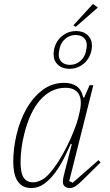

<svg xmlns="http://www.w3.org/2000/svg" viewBox="-20 -939 554 971"><path d="M139 12Q112 12 94.5 1.5Q77 -9 66.5 -27Q56 -45 51.5 -69.5Q47 -94 47 -121Q47 -187 63.5 -257.5Q80 -328 112.5 -386.5Q145 -445 193.5 -482.5Q242 -520 305 -520Q341 -520 366 -504Q391 -488 401 -446H406L433 -508H452L330 -23L348 -15L478 -129L489 -118L405 -35Q376 -6 361.5 3Q347 12 333 12Q319 12 308.5 4.5Q298 -3 298 -20Q298 -33 303 -53L343 -210L338 -212Q323 -177 303 -137.5Q283 -98 258.5 -65Q234 -32 204 -10Q174 12 139 12ZM148 -17Q166 -17 188.5 -28Q211 -39 232 -64Q256 -91 278 -126.5Q300 -162 319 -200Q338 -238 352.5 -274.5Q367 -311 375 -340L380 -361Q398 -429 379 -462Q360 -495 311 -495Q273 -495 240.5 -478.5Q208 -462 182 -432Q156 -402 136.5 -360Q117 -318 104 -267Q93 -224 88.5 -187Q84 -150 84 -121Q84 -99 86.5 -80Q89 -61 96 -47Q103 -33 115.5 -25Q128 -17 148 -17ZM334 -611Q363 -611 385 -629.5Q407 -648 414 -676Q419 -699 419 -711Q419 -734 403.5 -748Q388 -762 362 -762Q333 -762 311 -743.5Q289 -725 282 -697Q277 -674 277 -662Q277 -639 292.5 -625Q308 -611 334 -611ZM331 -591Q295 -591 273 -611.5Q251 -632 251 -664Q251 -688 259.5 -709.5Q268 -731 283 -747Q298 -763 319 -772.5Q340 -782 365 -782Q401 -782 423 -761.5Q445 -741 445 -709Q445 -685 436.5 -663.5Q428 -642 413 -626Q398 -610 377 -600.5Q356 -591 331 -591ZM351 -811 450 -919 475 -901 363 -803Z"/></svg>

Font: IBM Plex Serif ExtraLight
Style: Italic
Weight: 200
Italic angle: -14°
Designer: Mike Abbink, Paul van der Laan, Pieter van Rosmalen
Foundry: Bold Monday
Version: Version 2.5